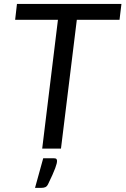

<svg xmlns="http://www.w3.org/2000/svg" viewBox="-20 -736 622 951"><path d="M55 0ZM581.5 -716.5 572 -638H360.5L282 0H189L267 -638H55L64 -716.5ZM248 48Q257 48 259.8 52Q262.5 56 262.5 61Q262.5 66.5 260.5 75Q258.5 83.5 253.5 97Q248.5 110.5 239.8 130Q231 149.5 218 176.5Q212.5 187.5 204.5 191Q196.5 194.5 184.5 194.5H153.5L194 48Z"/></svg>

Font: Lato
Style: Italic
Weight: 400
Italic angle: -7°
Designer: Lukasz Dziedzic
Foundry: tyPoland Lukasz Dziedzic
Version: Version 2.007; 2014-02-27